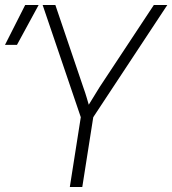

<svg xmlns="http://www.w3.org/2000/svg" viewBox="-49 -750 691 770"><path d="M-29 -570 52 -730H106L19 -570ZM231 0 275 -280 122 -730H173L285 -400Q293 -378 298.5 -359Q304 -340 307 -330Q313 -339 324.5 -358.5Q336 -378 350 -400L568 -730H622L325 -280L281 0Z"/></svg>

Font: JetBrains Mono Thin
Style: Italic
Weight: 100
Italic angle: -9°
Monospace: yes
Designer: Philipp Nurullin, Konstantin Bulenkov
Foundry: JetBrains
Version: Version 2.305; ttfautohint (v1.8.4.7-5d5b)